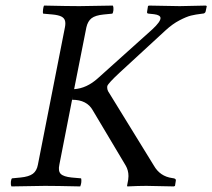

<svg xmlns="http://www.w3.org/2000/svg" viewBox="-20 -667 762 689"><path d="M213 -569Q216 -584 213 -593.5Q210 -603 199.5 -608Q189 -613 169 -615L135 -618Q133 -622 134.5 -633Q136 -644 138 -647Q226 -645 265 -645Q295 -645 385 -647Q388 -640 387 -630.5Q386 -621 383 -618L352 -615Q322 -612 308.5 -601.5Q295 -591 290 -569L246 -347Q291 -350 331 -386L527 -562Q556 -589 556 -602Q556 -613 533 -616L514 -618Q506 -618 508 -626L511 -645L514 -647Q604 -645 625 -645Q629 -645 719 -647L722 -645L718 -626Q716 -618 706 -618Q681 -615 665 -611Q649 -607 624 -594Q599 -581 574 -558L410 -407Q368 -368 365 -358Q363 -345 372 -333L532 -73Q554 -34 598 -28L604 -27Q612 -25 611 -19L608 0L604 2Q514 0 505 0Q477 0 437 2L436 0L437 -6Q441 -23 441 -35Q441 -56 431 -73L313 -271Q292 -309 239 -309L241 -321L193 -76Q188 -53 198 -43Q208 -33 237 -30L271 -27Q272 -24 272 -18Q272 -12 270.5 -6Q269 0 268 2Q180 0 141 0Q111 0 21 2Q18 -5 19 -14.5Q20 -24 23 -27L54 -30Q84 -33 98 -43.5Q112 -54 116 -76Z"/></svg>

Font: Linux Libertine O
Style: Italic
Weight: 400
Italic angle: -12°
Designer: Philipp H. Poll
Foundry: Philipp H. Poll
Version: Version 5.1.6